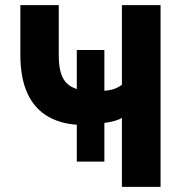

<svg xmlns="http://www.w3.org/2000/svg" viewBox="-20 -725 721 745"><path d="M453 0V-268Q445 -262 428.5 -257Q412 -252 392 -249Q372 -246 349 -245L385 -264V-98H278V-256L305 -240Q226 -240 170.5 -270.5Q115 -301 87 -361.5Q59 -422 59 -512V-705H208V-510Q208 -442 231.5 -410.5Q255 -379 314 -372L278 -363V-531H385V-363L354 -371Q392 -372 413 -377Q434 -382 453 -396V-705H603V0Z"/></svg>

Font: Nunito Sans 7pt Condensed ExtraBold
Style: Regular
Weight: 800
Width: 3
Designer: Vernon Adams
Foundry: Vernon Adams
Version: Version 3.101;gftools[0.9.27]